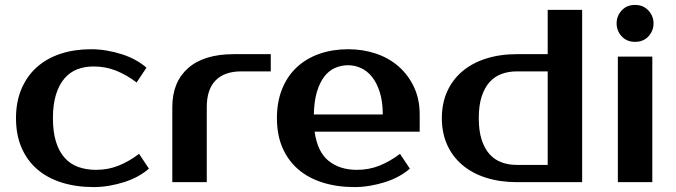

<svg xmlns="http://www.w3.org/2000/svg" viewBox="-20 -740 2745 780"><path d="M350 -540Q382 -540 414 -534.5Q446 -529 475.5 -519.5Q505 -510 530.5 -496Q556 -482 575 -465L535 -405Q494 -436 451.5 -453Q409 -470 360 -470Q324 -470 294 -458.5Q264 -447 242 -421.5Q220 -396 207.5 -356Q195 -316 195 -260Q195 -204 207.5 -164Q220 -124 243 -98.5Q266 -73 298.5 -61.5Q331 -50 370 -50Q419 -50 461.5 -67Q504 -84 545 -115L585 -55Q566 -38 540.5 -24Q515 -10 485.5 -0.5Q456 9 424 14.5Q392 20 360 20Q289 20 230.5 1.5Q172 -17 131 -52.5Q90 -88 67.5 -140Q45 -192 45 -260Q45 -327 67.5 -379.5Q90 -432 130 -467.5Q170 -503 226 -521.5Q282 -540 350 -540Z M1080 -450H960Q892 -450 856 -413.5Q820 -377 820 -305V0H680V-305Q680 -407 744.5 -463.5Q809 -520 930 -520H1080Z M1430 -50Q1479 -50 1521.5 -67Q1564 -84 1605 -115L1645 -55Q1626 -38 1600.5 -24Q1575 -10 1545.5 -0.5Q1516 9 1484 14.5Q1452 20 1420 20Q1349 20 1290.5 1.5Q1232 -17 1191 -52.5Q1150 -88 1127.5 -140Q1105 -192 1105 -260Q1105 -327 1126.5 -379.5Q1148 -432 1186.5 -467.5Q1225 -503 1278 -521.5Q1331 -540 1395 -540Q1455 -540 1508 -522Q1561 -504 1600 -469.5Q1639 -435 1662 -386Q1685 -337 1685 -275V-205H1258Q1270 -122 1315.5 -86Q1361 -50 1430 -50ZM1395 -475Q1366 -475 1341 -464Q1316 -453 1297.5 -429Q1279 -405 1267.5 -367Q1256 -329 1255 -275H1535Q1535 -327 1523 -365Q1511 -403 1491.5 -427.5Q1472 -452 1446.5 -463.5Q1421 -475 1395 -475Z M2205 -70V-450H2080Q2046 -450 2017.5 -439.5Q1989 -429 1968.5 -406Q1948 -383 1936.5 -347Q1925 -311 1925 -260Q1925 -209 1936.5 -173Q1948 -137 1968.5 -114Q1989 -91 2017.5 -80.5Q2046 -70 2080 -70ZM2080 0Q2011 0 1954.5 -18Q1898 -36 1858 -70Q1818 -104 1796.5 -152Q1775 -200 1775 -260Q1775 -320 1796.5 -368Q1818 -416 1858 -450Q1898 -484 1954.5 -502Q2011 -520 2080 -520H2205V-700H2345V0Z M2630 0H2490V-510H2630ZM2635 -645Q2635 -615 2614.5 -592.5Q2594 -570 2560 -570Q2526 -570 2505.5 -592.5Q2485 -615 2485 -645Q2485 -675 2505.5 -697.5Q2526 -720 2560 -720Q2593 -720 2614 -697.5Q2635 -675 2635 -645Z"/></svg>

Font: Prosto One
Style: Regular
Weight: 400
Designer: Pavel Emelyanov and Jovanny lemonad
Foundry: Pavel Emelyanov and Jovanny Lemonad
Version: Version 1.001